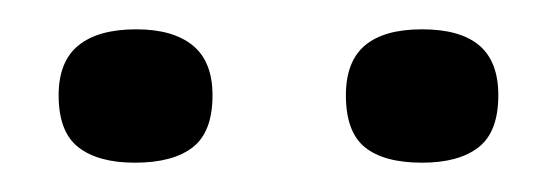

<svg xmlns="http://www.w3.org/2000/svg" viewBox="-20 -724 380 131"><path d="M268 -613Q242 -613 229 -623.5Q216 -634 216 -659Q216 -682 229 -693Q242 -704 268 -704Q294 -704 307 -693Q320 -682 320 -659Q320 -634 306.5 -623.5Q293 -613 268 -613ZM72 -613Q47 -613 33.5 -623.5Q20 -634 20 -659Q20 -682 33.5 -693Q47 -704 73 -704Q98 -704 111.5 -693Q125 -682 125 -659Q125 -634 111.5 -623.5Q98 -613 72 -613Z"/></svg>

Font: Bricolage Grotesque 96pt ExtraBold Light
Style: Regular
Weight: 300
Version: Version 1.001;gftools[0.9.33.dev8+g029e19f]